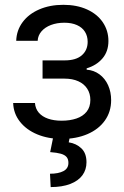

<svg xmlns="http://www.w3.org/2000/svg" viewBox="-20 -557 507 785"><path d="M232 -63.5Q265.9 -63.5 292.5 -72.5Q319.1 -81.5 334.3 -100.5Q349.4 -119.5 349.4 -148.5Q349.4 -174.4 336.7 -194.2Q323.9 -214.1 300.1 -224.8Q276.2 -235.5 244.5 -235.5H154V-310.1H244.5Q290.7 -310.1 314.6 -331Q338.4 -351.9 338.4 -386Q338.4 -409.5 327.3 -427.1Q316.3 -444.8 294.7 -454.4Q273.1 -464.1 243.1 -464.1Q212.7 -464.1 188.2 -454.8Q163.7 -445.4 149.3 -428.5Q135 -411.6 134 -390.2H46.3Q47.7 -433 72.5 -466.5Q97.4 -500 140.7 -518.6Q184 -537.3 239 -537.3Q294.2 -537.3 336 -518.3Q377.8 -499.3 400.6 -465.5Q423.3 -431.6 423.3 -389.5Q423.3 -346.7 399 -318.2Q374.7 -289.7 334.3 -277.6V-272.1Q363.6 -270 386.6 -253.1Q409.5 -236.2 422 -208.6Q434.4 -180.9 434.4 -147.8Q434.4 -100.1 408.8 -64.2Q383.3 -28.3 337.4 -8.6Q291.4 11 233.4 11Q177.1 11 132.4 -7.6Q87.7 -26.2 61.5 -59.6Q35.2 -92.9 33.8 -136H122.9Q124.7 -112.6 138.6 -96.3Q152.6 -80.1 176.5 -71.8Q200.3 -63.5 232 -63.5ZM266.6 -2.8 261 24.9Q292.1 29.7 312.8 49.6Q333.6 69.4 333.6 106.4Q333.6 136.7 317 159.5Q300.4 182.3 267.3 195.1Q234.1 207.9 187.2 207.9L184.4 153.3Q218.9 153.3 239.3 142.6Q259.7 131.9 259.7 109.1Q259.7 93.6 252.1 84.8Q244.5 76 228.6 71.5Q212.7 67 185.1 64.9L198.9 -2.8Z"/></svg>

Font: Pretendard Variable
Style: Regular
Weight: 400
Designer: Base glyphs from Inter by Rasmus Andersson; Hangul glyphs from Noto Sans CJK(Source Han Sans) by Jang Soo-young and Kang
Foundry: Kil Hyung-jin
Version: Version 1.100;FEAKit 1.0